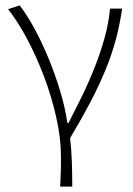

<svg xmlns="http://www.w3.org/2000/svg" viewBox="-20 -512 495 712"><path d="M203 180Q204 163 204.5 149.5Q205 136 205.5 123.5Q206 111 206 98Q206 85 206 68Q206 0 188.5 -77.5Q171 -155 143 -229Q115 -303 80 -368.5Q45 -434 10 -478L53 -492Q80 -457 107.5 -406.5Q135 -356 159 -298Q183 -240 202 -178Q221 -116 230 -56H234Q260 -106 285.5 -158.5Q311 -211 332 -264.5Q353 -318 368 -372Q383 -426 388 -480H433Q424 -419 409 -363.5Q394 -308 370.5 -251Q347 -194 315 -133Q283 -72 240 0Q245 42 246.5 90Q248 138 248 180Z"/></svg>

Font: CV Source Sans Light
Style: Regular
Weight: 300
Designer: Paul D. Hunt
Foundry: Adobe Systems Incorporated
Version: Version 3.001